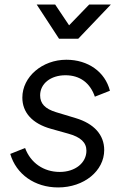

<svg xmlns="http://www.w3.org/2000/svg" viewBox="-20 -810 550 842"><path d="M323 -640 466 -790H371L283 -699L222 -790H141L239 -640ZM235 12C349 12 437 -61 437 -152C437 -219 392 -268 312 -292L226 -318C177 -333 156 -356 156 -392C156 -443 202 -480 267 -480C330 -480 375 -447 396 -386L462 -412C441 -495 366 -548 271 -548C165 -548 78 -473 78 -382C78 -317 121 -268 204 -245L279 -224C334 -209 359 -185 359 -149C359 -96 310 -56 242 -56C171 -56 114 -96 90 -161L25 -135C51 -46 132 12 235 12Z"/></svg>

Font: Plus Jakarta Sans
Style: Italic
Weight: 400
Italic angle: -8°
Designer: Gumpita Rahayu
Foundry: Tokotype
Version: Version 2.071;gftools[0.9.30]